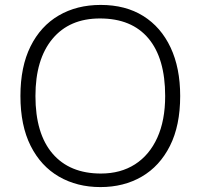

<svg xmlns="http://www.w3.org/2000/svg" viewBox="-20 -740 815 780"><path d="M388 20Q293 20 219.5 -22.5Q146 -65 104.5 -147.5Q63 -230 63 -350Q63 -469 104 -551.5Q145 -634 218.5 -677Q292 -720 389 -720Q490 -720 562 -675Q634 -630 673 -547Q712 -464 712 -350Q712 -230 670.5 -147.5Q629 -65 556 -22.5Q483 20 388 20ZM390 -35Q470 -35 528.5 -72.5Q587 -110 619 -180.5Q651 -251 651 -350Q651 -503 583 -584Q515 -665 386 -665Q262 -665 193 -582Q124 -499 124 -350Q124 -197 193.5 -116Q263 -35 390 -35Z"/></svg>

Font: Moderustic Light
Style: Regular
Weight: 300
Designer: Tural Alisoy
Foundry: TAFT Foundry
Version: Version 2.120